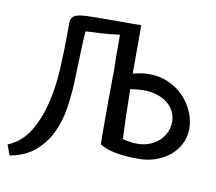

<svg xmlns="http://www.w3.org/2000/svg" viewBox="-110 -598 864 767"><g transform="rotate(10 322.0 -215.0)"><path d="M-24.4 87.9 -40 45.9Q14.6 23.4 46.4 -28.3Q78.1 -80.1 94.2 -146.5Q110.4 -212.9 114.3 -287.6Q118.2 -362.3 118.2 -429.7Q118.2 -461.9 118.7 -479Q119.1 -496.1 132.8 -504.4Q146.5 -512.7 180.2 -514.2Q213.9 -515.6 280.3 -515.6Q335 -515.6 365.2 -515.6Q395.5 -515.6 403.3 -516.6V-319.3Q436.5 -329.1 469.7 -329.1Q511.7 -329.1 547.9 -313Q584 -296.9 609.4 -270.5Q634.8 -244.1 649.4 -210.4Q664.1 -176.8 664.1 -141.6Q664.1 -107.4 649.4 -79.1Q634.8 -50.8 610.4 -30.8Q585.9 -10.7 553.7 0.5Q521.5 11.7 485.4 11.7Q373 11.7 327.1 -19.5Q326.2 -34.2 326.2 -56.2Q326.2 -78.1 326.2 -107.4V-198.2Q326.2 -229.5 326.7 -254.9Q327.1 -280.3 327.1 -298.8Q328.1 -312.5 327.1 -333Q326.2 -353.5 326.2 -380.9V-463.9Q305.7 -460.9 284.7 -459Q263.7 -457 245.1 -456.1Q226.6 -455.1 211.9 -454.6Q197.3 -454.1 188.5 -453.1Q186.5 -436.5 185.5 -412.6Q184.6 -388.7 183.6 -357.4L179.7 -245.1Q177.7 -193.4 169.4 -139.2Q161.1 -85 139.2 -38.6Q117.2 7.8 78.1 42Q39.1 76.2 -24.4 87.9ZM404.3 -256.8Q406.2 -123 410.2 -55.7Q437.5 -46.9 469.7 -46.9Q497.1 -46.9 520 -56.2Q543 -65.4 558.6 -80.6Q574.2 -95.7 583 -115.2Q591.8 -134.8 591.8 -156.2Q591.8 -177.7 583 -196.8Q574.2 -215.8 556.6 -230.5Q539.1 -245.1 513.7 -253.4Q488.3 -261.7 456.1 -261.7Q445.3 -261.7 432.6 -260.3Q419.9 -258.8 404.3 -256.8Z"/></g></svg>

Font: Neucha
Style: Regular
Weight: 400
Designer: Jovanny Lemonad
Foundry: Jovanny Lemonad
Version: Version 001.001